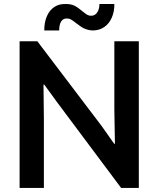

<svg xmlns="http://www.w3.org/2000/svg" viewBox="-20 -922 777 942"><path d="M76.2 -719.7H163.1L479.5 -302.7L540 -216.8H543.9L541 -385.7V-719.7H661.1V0H574.2L259.8 -420.9L197.3 -506.8H193.4L195.3 -336.9V0H76.2ZM300.8 -902.3Q328.1 -902.8 345.7 -893.8Q363.3 -884.8 383.8 -867.2Q399.4 -854.5 407.7 -849.6Q416 -844.7 426.8 -844.7Q445.8 -844.7 456.8 -860.8Q467.8 -877 467.8 -902.3H541Q541.5 -865.7 528.8 -836.2Q516.1 -806.6 492.2 -789.8Q468.3 -772.9 435.5 -772.5Q418 -772.9 403.6 -778.1Q389.2 -783.2 379.6 -789.6Q370.1 -795.9 354.5 -807.6Q338.9 -820.3 329.1 -825.9Q319.3 -831.5 307.6 -831.1Q289.6 -832 279.8 -816.2Q270 -800.3 270.5 -772.5H197.3Q196.8 -810.5 209.2 -840.6Q221.7 -870.6 245.4 -887Q269 -903.3 300.8 -902.3Z"/></svg>

Font: Reddit Sans Strawberry SemiBold
Style: Regular
Weight: 600
Designer: Stephen Hutchings
Foundry: Reddit
Version: Version 1.013